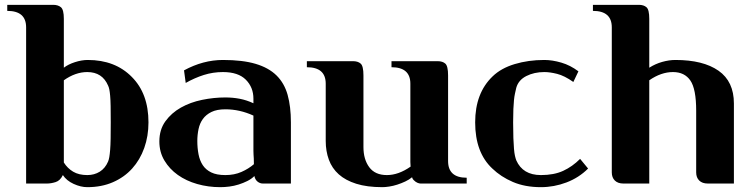

<svg xmlns="http://www.w3.org/2000/svg" viewBox="-20 -759 3115 794"><path d="M244 -479Q262 -493 290 -502Q318 -511 343 -511Q456 -511 525 -441Q594 -372 594 -253Q594 -196 576.5 -147Q559 -98 526.5 -62Q494 -26 447 -5.5Q400 15 341 15Q314 15 284.5 1.5Q255 -12 240 -35Q229 -12 210 -6Q191 0 174 0H88V-646Q88 -714 10 -714V-739H200Q220 -739 232 -729Q244 -719 244 -681ZM244 -87Q259 -63 282.5 -49Q306 -35 341 -35Q370 -35 392.5 -49Q415 -63 427 -91Q430 -98 432 -109.5Q434 -121 435.5 -139.5Q437 -158 437.5 -185.5Q438 -213 438 -253Q438 -294 437.5 -320.5Q437 -347 435.5 -363.5Q434 -380 432 -389.5Q430 -399 427 -405Q403 -461 341 -461Q292 -461 244 -427Z M1183 0H1067Q1055 0 1045 -8Q1035 -16 1032 -31Q1020 -19 1003 -10.5Q986 -2 967 4Q948 10 928.5 12.5Q909 15 891 15Q841 15 795.5 2Q750 -11 715.5 -35.5Q681 -60 660 -95Q639 -130 639 -174Q639 -223 664 -257.5Q689 -292 728 -314Q767 -336 815.5 -346Q864 -356 912 -356Q943 -356 971.5 -350.5Q1000 -345 1028 -332V-351Q1028 -398 996.5 -429.5Q965 -461 902 -461Q861 -461 823 -449Q785 -437 748 -416L741 -468Q820 -511 902 -511Q983 -511 1037 -495Q1091 -479 1123.5 -447Q1156 -415 1169.5 -366.5Q1183 -318 1183 -253ZM1028 -281Q971 -307 912 -307Q877 -307 854.5 -296Q832 -285 819 -267Q806 -249 801 -225Q796 -201 796 -176Q796 -147 801 -121Q806 -95 818.5 -76Q831 -57 853.5 -46Q876 -35 912 -35Q949 -35 978.5 -48Q1008 -61 1030 -80Q1030 -95 1029.5 -103.5Q1029 -112 1028.5 -119.5Q1028 -127 1028 -135Q1028 -143 1028 -157Z M1677 -413Q1677 -481 1599 -481V-506H1790Q1810 -506 1821.5 -496Q1833 -486 1833 -447V-93Q1833 -24 1910 -24V0H1719Q1714 0 1706.5 -3Q1699 -6 1691 -14Q1686 -18 1684 -26Q1672 -16 1656 -8.5Q1640 -1 1623 4.5Q1606 10 1589.5 12.5Q1573 15 1561 15Q1498 15 1453.5 1Q1409 -13 1381 -38Q1353 -63 1340 -98.5Q1327 -134 1327 -176V-413Q1327 -481 1249 -481V-506H1440Q1460 -506 1471.5 -496Q1483 -486 1483 -447V-151Q1483 -100 1507 -67.5Q1531 -35 1580 -35Q1628 -35 1678 -70Q1677 -80 1677 -89Q1677 -98 1677 -107Z M2412 -62Q2374 -24 2322.5 -4.5Q2271 15 2217 15Q2151 15 2101 -6.5Q2051 -28 2016 -62Q1945 -128 1945 -253Q1945 -374 2017 -443Q2052 -477 2108.5 -494Q2165 -511 2231 -511Q2264 -511 2301.5 -500Q2339 -489 2372 -464L2351 -420Q2314 -446 2284 -453.5Q2254 -461 2231 -461Q2189 -461 2156.5 -444.5Q2124 -428 2115 -396Q2112 -383 2109.5 -371.5Q2107 -360 2105.5 -345Q2104 -330 2103 -308Q2102 -286 2102 -253Q2102 -214 2103 -188Q2104 -162 2105.5 -144Q2107 -126 2109.5 -115Q2112 -104 2115 -96Q2142 -35 2217 -35Q2271 -35 2309 -52.5Q2347 -70 2379 -102Z M2773 -511Q2888 -511 2951.5 -466.5Q3015 -422 3015 -331V0H2907Q2884 0 2871.5 -12.5Q2859 -25 2859 -46V-301Q2859 -391 2835 -426Q2811 -461 2763 -461Q2714 -461 2665 -427V0H2558Q2535 0 2522.5 -12.5Q2510 -25 2510 -46V-646Q2510 -714 2432 -714V-739H2622Q2642 -739 2653.5 -729Q2665 -719 2665 -681V-479Q2690 -495 2718.5 -503Q2747 -511 2773 -511Z"/></svg>

Font: Cafe24 Danjunghae
Style: Regular
Weight: 400
Designer: Cafe24 thkim, hmlim, mnelim, nhlee, sslee, sskim, smlim, yjkim, sdjeong, hskwak & 4IRTF
Foundry: Cafe24
Version: Version 1.000